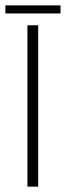

<svg xmlns="http://www.w3.org/2000/svg" viewBox="-40 -694 245 714"><path d="M62 0V-600H102V0ZM-20 -674H185V-644H-20Z"/></svg>

Font: Big Shoulders Text SC Thin
Style: Regular
Weight: 100
Designer: Patric King
Foundry: XO Type Co
Version: Version 2.002